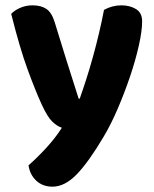

<svg xmlns="http://www.w3.org/2000/svg" viewBox="-20 -511 579 720"><path d="M136 -120Q113 -170 83.5 -250.5Q54 -331 22 -459Q34 -472 55.5 -481.5Q77 -491 102 -491Q134 -491 154 -477.5Q174 -464 185 -428Q207 -355 229.5 -284Q252 -213 275 -141H279Q291 -175 304 -215.5Q317 -256 329 -299.5Q341 -343 351.5 -387.5Q362 -432 370 -474Q401 -491 435 -491Q467 -491 490 -477Q513 -463 513 -431Q513 -395 500.5 -339.5Q488 -284 467.5 -223.5Q447 -163 421.5 -103.5Q396 -44 369 1Q313 96 268 142.5Q223 189 177 189Q140 189 116 166.5Q92 144 87 109Q119 81 153.5 43.5Q188 6 212 -32Q195 -37 176.5 -54.5Q158 -72 136 -120Z"/></svg>

Font: Baloo 2
Style: Bold
Weight: 700
Designer: Sarang Kulkarni and Ek Type
Foundry: Ek Type
Version: Version 1.640;hotconv 1.0.111;makeotfexe 2.5.65597; ttfautoh